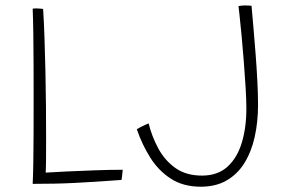

<svg xmlns="http://www.w3.org/2000/svg" viewBox="-20 -679 1090 708"><path d="M100.5 -1Q102 -28.5 102.8 -77Q103.5 -125.5 103.8 -186.2Q104 -247 104 -312Q104 -377 103.8 -440.5Q103.5 -504 102.8 -557.8Q102 -611.5 100.5 -647Q103 -647.5 107 -647.8Q111 -648 114 -648Q121.5 -648 129 -647.2Q136.5 -646.5 139 -646Q142 -600.5 144 -541Q146 -481.5 147.5 -416.8Q149 -352 149.5 -289Q150 -226 150 -173.5Q150 -128 149.8 -93.8Q149.5 -59.5 148.5 -42.5Q178.5 -44.5 227.5 -46.8Q276.5 -49 331 -51Q385.5 -53 432.5 -53Q432 -46.5 431.2 -39.8Q430.5 -33 429.8 -26.8Q429 -20.5 428 -15.5Q376 -11.5 334.5 -9Q293 -6.5 256 -4.5Q216.5 -2.5 179.5 -1.8Q142.5 -1 100.5 -1ZM720.5 9.5Q656 9.5 610.5 -19.8Q565 -49 534.5 -97.2Q504 -145.5 484.5 -202.5Q489 -205 494.2 -208Q499.5 -211 505.2 -213.8Q511 -216.5 516.8 -219.2Q522.5 -222 528 -224Q540 -175.5 564 -131.2Q588 -87 627.2 -59.2Q666.5 -31.5 724.5 -31.5Q782.5 -31.5 818.5 -64Q854.5 -96.5 871.5 -152.5Q888.5 -208.5 888.5 -278Q888.5 -309 885.8 -355.2Q883 -401.5 879 -452.2Q875 -503 870.8 -548.2Q866.5 -593.5 863.2 -623.2Q860 -653 859.5 -656.5Q863.5 -657.5 870.2 -658.2Q877 -659 884 -659Q891 -659 897.8 -658.5Q904.5 -658 907.5 -657.5Q910.5 -624.5 914.5 -578.2Q918.5 -532 922.5 -480.5Q926.5 -429 929 -380Q931.5 -331 931.5 -292.5Q931.5 -229 919.2 -174.2Q907 -119.5 881.5 -78.2Q856 -37 816 -13.8Q776 9.5 720.5 9.5Z"/></svg>

Font: Grandstander Thin Thin
Style: Regular
Weight: 250
Version: Version 1.200